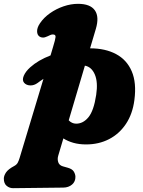

<svg xmlns="http://www.w3.org/2000/svg" viewBox="-121 -740 748 1003"><path d="M76 -307Q57 -293 36.8 -293.8Q16.5 -294.5 5 -307.5Q-6.5 -321 3 -343.8Q12.5 -366.5 37 -388.5Q78 -425.5 143 -450.5L156.5 -496Q168 -533 169.2 -546.5Q170.5 -560 155 -560Q148.5 -560 142.2 -557.2Q136 -554.5 126.5 -550Q113 -543.5 102.8 -543.8Q92.5 -544 85.5 -549Q73 -557.5 72.8 -576.5Q72.5 -595.5 87.5 -618Q108 -648.5 140.5 -671.2Q173 -694 211.2 -707Q249.5 -720 286.5 -720Q350.5 -720 374.5 -686Q398.5 -652 379.5 -588.5L349.5 -487.5H350Q429 -487.5 485.2 -457.5Q541.5 -427.5 567.2 -367.5Q593 -307.5 581 -217Q571.5 -144.5 536.8 -92.5Q502 -40.5 448.5 -13Q395 14.5 329 14.5Q292 14.5 262.2 6Q232.5 -2.5 210 -17L183 74Q178 91 183.2 107.2Q188.5 123.5 207.5 129L234 136.5Q256.5 143 264.5 156.2Q272.5 169.5 273 183Q273.5 208.5 255.5 224Q237.5 239.5 210 240L-52 243Q-70.5 243.5 -85.8 231.2Q-101 219 -101 193Q-101 178.5 -89.8 161.2Q-78.5 144 -46.5 127Q-33.5 120 -28 109.2Q-22.5 98.5 -18.5 85L106 -328Q91 -318.5 76 -307ZM276 -94Q313 -93.5 341 -127.5Q369 -161.5 381.5 -244.5Q391.5 -310.5 374.5 -350.5Q357.5 -390.5 322.5 -397L238 -111.5Q254 -94.5 276 -94Z"/></svg>

Font: Fraunces 9pt SuperSoft Black
Style: Italic
Weight: 900
Italic angle: -16°
Version: Version 1.000;[0bf87f6ff]